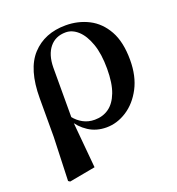

<svg xmlns="http://www.w3.org/2000/svg" viewBox="-137 -664 917 992"><g transform="rotate(-20 321.0 -168.5)"><path d="M70.7 208.4 79.1 -31.5 79.3 -243.1Q79.3 -402.7 148.4 -477.3Q217.4 -551.9 333.5 -551.9Q401.7 -551.9 459.1 -522.7Q516.6 -493.4 551.3 -431.4Q586 -369.4 586 -270Q586 -180.9 552.2 -116.7Q518.3 -52.5 465 -18.2Q411.6 16.2 353 16.2Q297.4 16.2 254.7 -11.6Q211.9 -39.4 185.9 -84.8H181.5L197.4 -98.6Q217.6 -72.5 246 -57.2Q274.3 -41.8 309.5 -41.8Q353.8 -41.8 387.1 -65.2Q420.4 -88.6 439.6 -138.6Q458.8 -188.7 458.8 -268.3Q458.8 -350.3 439.1 -405.7Q419.4 -461.1 388.2 -489.4Q357.1 -517.7 321 -517.7Q265 -517.7 232.8 -478.3Q200.6 -438.9 199.6 -369.3L199.3 -86.8L199.7 -74.4L223.6 188.3L80.2 214.7Z"/></g></svg>

Font: Noto Serif HK
Style: Regular
Weight: 200
Designer: Ryoko NISHIZUKA 西塚涼子 (kana & ideographs); Frank Grießhammer (Latin, Greek & Cyrillic); Wenlong ZHANG 张文龙 (bopomofo); San
Foundry: Adobe
Version: Version 2.001;hotconv 1.1.0;makeotfexe 2.6.0